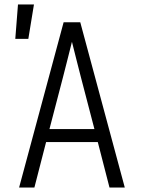

<svg xmlns="http://www.w3.org/2000/svg" viewBox="-20 -834 640 854"><path d="M65 0 263 -735H337L535 0H467L415 -202H185L133 0ZM200 -260H400L340 -490Q330 -529 320 -568.5Q310 -608 300 -648Q290 -608 280 -568.5Q270 -529 260 -490ZM48 -661 60 -814H131L106 -661Z"/></svg>

Font: Iosevka Aile Light
Style: Regular
Weight: 300
Designer: Belleve Invis
Foundry: Belleve Invis
Version: Version 27.3.5; ttfautohint (v1.8.4)